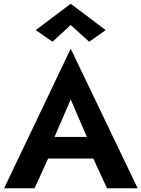

<svg xmlns="http://www.w3.org/2000/svg" viewBox="-20 -1001 752 1021"><path d="M259 -779 170 -841 356 -981 542 -841 454 -779 356 -868ZM2 0 356 -742 712 0H549L476 -158H236L164 0ZM270 -273H442L356 -472Z"/></svg>

Font: Venryn Sans SemiBold
Style: Regular
Weight: 600
Designer: Owen Earl, indestructible type* (font) & Cristiano Sobral (main changes)
Version: Version 3.60;October 28, 2020;FontCreator 13.0.0.2681 64-bit